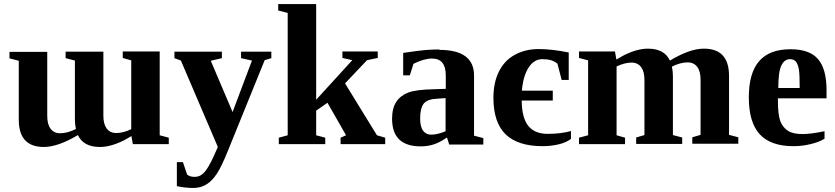

<svg xmlns="http://www.w3.org/2000/svg" viewBox="-20 -714 4137 951"><path d="M631 -40 598 -21Q530 14 475 14Q393 14 366 -45Q267 14 197 14Q73 14 73 -121V-413L27 -425V-457H214V-413V-140Q214 -99 230 -77Q247 -54 278 -54Q314 -54 356 -75Q351 -98 351 -122V-414L305 -426V-458H492V-414V-141Q492 -100 508 -78Q525 -55 556 -55Q589 -55 630 -74V-415L588 -427V-459H771V-415V-44L816 -32V0H638Z M1059 14 876 -414 844 -426V-458H1079V-426L1024 -413L1132 -159L1228 -414L1174 -426V-458H1324V-426L1291 -416L1110 30Q1078 110 1055 145Q1031 182 1003 199Q975 217 937 217Q897 217 856 208V89H886L907 151Q921 162 943 162Q963 162 976 153Q990 144 1002 127Q1013 112 1026 86Q1038 62 1059 14Z M1546 -220 1725 -416 1676 -427V-459H1851V-427L1798 -416L1689 -301L1847 -44L1888 -32V0H1667V-32L1694 -44L1602 -205L1546 -166V-44L1591 -32V0H1361V-32L1405 -44V-650L1358 -662V-694H1546Z M2156 -469V-467Q2328 -467 2328 -340V-42L2374 -30V2H2205L2194 -33Q2156 -7 2126 2Q2096 11 2064 11Q1922 11 1922 -126Q1922 -178 1943 -210Q1964 -241 2003 -256Q2041 -270 2128 -272L2188 -274V-341Q2188 -424 2120 -424Q2080 -424 2028 -398L2010 -341H1977V-452Q2059 -464 2085 -466Q2119 -469 2156 -469ZM2187 -228 2144 -225Q2097 -223 2079 -201Q2061 -178 2061 -127Q2061 -86 2076 -66Q2091 -47 2115 -47Q2147 -47 2187 -64Z M2808 -28V-26Q2785 -8 2747 1Q2708 10 2667 10Q2545 10 2484 -49Q2424 -108 2424 -229Q2424 -305 2451 -359Q2478 -414 2529 -442Q2581 -471 2648 -471Q2714 -471 2797 -454V-318H2762L2741 -399Q2723 -412 2708 -416Q2690 -421 2666 -421Q2625 -421 2598 -379Q2571 -337 2565 -265H2718V-216H2564Q2565 -129 2597 -90Q2629 -51 2693 -51Q2758 -51 2808 -65Z M3033 -419 3066 -438Q3134 -473 3189 -473Q3271 -473 3298 -414Q3399 -474 3467 -473Q3591 -473 3591 -338V-46L3637 -34V-2H3409V-34L3450 -46V-319Q3450 -360 3434 -382Q3417 -405 3386 -405Q3350 -405 3308 -384Q3313 -361 3313 -337V-45L3359 -33V-1H3131V-33L3172 -45V-318Q3172 -359 3156 -381Q3139 -404 3108 -404Q3075 -404 3034 -385V-44L3076 -32V0H2848V-32L2893 -44V-415L2848 -427V-459H3026Z M3895 -470H3897Q3990 -470 4032 -421Q4074 -372 4074 -267V-227H3833V-219Q3833 -146 3845 -114Q3857 -83 3883 -66Q3908 -50 3955 -50Q3996 -50 4064 -64V-27Q4037 -10 3994 0Q3953 10 3910 10Q3797 10 3743 -49Q3689 -108 3689 -232Q3689 -352 3740 -411Q3791 -470 3895 -470ZM3892 -421H3893Q3865 -421 3850 -389Q3835 -358 3835 -278H3941Q3941 -346 3937 -370Q3932 -397 3922 -409Q3912 -421 3892 -421Z"/></svg>

Font: Libra Serif Modern
Style: Bold
Weight: 700
Designer: Stefan Peev, Context Ltd
Foundry: Ascender Corporation
Version: Version 1.000